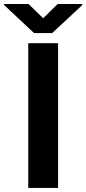

<svg xmlns="http://www.w3.org/2000/svg" viewBox="-66 -923 424 943"><path d="M0 0ZM219.2 0H72.8V-710.9H219.2ZM146 -833.5 217.3 -903.3H337.9V-897.9L190.4 -760.7H101.1L-46.4 -898.9V-903.3H74.2Z"/></svg>

Font: Roboto
Style: Bold
Weight: 700
Designer: Google
Version: Version 2.134; 2016; ttfautohint (v1.6)